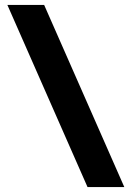

<svg xmlns="http://www.w3.org/2000/svg" viewBox="-20 -727 537 783"><path d="M337 36 10 -707H160L487 36Z"/></svg>

Font: CyStack Display
Style: Bold
Weight: 700
Designer: Weizhong Zhang
Foundry: 本地遙控
Version: Version 1.000;Glyphs 3.1.2 (3151)